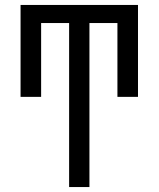

<svg xmlns="http://www.w3.org/2000/svg" viewBox="-20 -755 640 775"><path d="M259 0V-662H146V-364H63V-735H537V-364H454V-662H341V0Z"/></svg>

Font: Iosevka Custom Extended
Style: Regular
Weight: 400
Width: 7
Monospace: yes
Designer: Belleve Invis
Foundry: Belleve Invis
Version: Version 11.2.4; ttfautohint (v1.8.4)